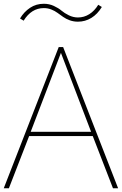

<svg xmlns="http://www.w3.org/2000/svg" viewBox="-20 -1000 647 1020"><path d="M0 0 292 -750H315.4L607.4 0H580.1L472.7 -277.3H134.8L27.3 0ZM143.1 -299.8H463.9L303.7 -719.2ZM105.5 -890.1 86.4 -901.9Q107.4 -937 139.6 -958.5Q171.9 -980 212.9 -980Q241.2 -980 266.1 -968.5Q291 -957 306.6 -943.6Q322.3 -930.2 345.7 -918.7Q369.1 -907.2 394 -907.2Q426.8 -907.2 454.6 -924.8Q482.4 -942.4 502 -974.6L521 -962.9Q498 -924.8 465.3 -904.8Q432.6 -884.8 394 -884.8Q371.1 -884.8 350.8 -892.1Q330.6 -899.4 315.4 -910.2Q300.3 -920.9 285.6 -931.6Q271 -942.4 252.4 -949.7Q233.9 -957 212.9 -957Q147 -957 105.5 -890.1Z"/></svg>

Font: Spartan MB Thin
Style: Regular
Weight: 100
Designer: Matt Bailey, Mirko Velimirovic
Foundry: Matt Bailey
Version: Version 1.005